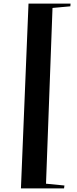

<svg xmlns="http://www.w3.org/2000/svg" viewBox="-20 -832 429 1064"><path d="M235 186 337 196 335 212H96L138 -812H371L370 -797L271 -788Z"/></svg>

Font: Literata 72pt
Style: Bold Italic
Weight: 700
Italic angle: -2°
Designer: Latin by Veronika Burian and Jose Scaglione. Greek by Irene Vlachou. Cyrillic by Vera Evstafieva
Foundry: TypeTogether
Version: Version 3.002